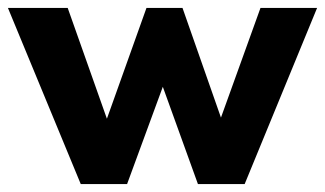

<svg xmlns="http://www.w3.org/2000/svg" viewBox="-27 -465 821 485"><path d="M177 0 -7 -445H144L253 -137H233L343 -445H434L542 -137H520L631 -445H774L591 0H473L360 -313H409L294 0Z"/></svg>

Font: Nunito Sans 12pt ExtraLight
Style: Weight 830 Width 84 Optical size 12.0 YTLC 445
Weight: 830
Width: 4
Designer: Vernon Adams
Foundry: Vernon Adams
Version: Version 3.101;gftools[0.9.27]